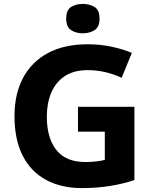

<svg xmlns="http://www.w3.org/2000/svg" viewBox="-20 -950 776 980"><path d="M378 -405H666V-31Q610 -12 542.5 -1Q475 10 398 10Q293 10 215.5 -31.5Q138 -73 96 -155Q54 -237 54 -358Q54 -470 97.5 -552Q141 -634 224 -679Q307 -724 428 -724Q492 -724 550 -711.5Q608 -699 653 -680L601 -553Q562 -571 518.5 -581.5Q475 -592 427 -592Q356 -592 310 -561Q264 -530 241.5 -476.5Q219 -423 219 -355Q219 -246 267.5 -184.5Q316 -123 416 -123Q443 -123 470 -126Q497 -129 515 -134V-278H378ZM403 -930Q437 -930 462.5 -914.5Q488 -899 488 -855Q488 -812 462.5 -796Q437 -780 403 -780Q368 -780 343 -796Q318 -812 318 -855Q318 -899 343 -914.5Q368 -930 403 -930Z"/></svg>

Font: Noto Sans Oriya
Style: Bold
Weight: 700
Designer: Amélie Bonet and Sol Matas
Foundry: Google LLC
Version: Version 2.006; ttfautohint (v1.8.4.7-5d5b)